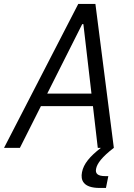

<svg xmlns="http://www.w3.org/2000/svg" viewBox="-38 -750 678 974"><path d="M539.5 0 446 -730H359L-17.5 0H63L169.5 -211.5H433.5L458 0H474C417 44 386 81.5 378 123.5C370 163.5 383.5 203.5 468 203.5H499.5L511.5 143.5H497C456 143.5 444.5 129.5 449.5 106C454.5 79.5 479.5 46 539.5 0ZM201.5 -275 379 -627.5H385L426 -275Z"/></svg>

Font: Monaspace Neon Light
Style: Italic
Weight: 300
Italic angle: -11°
Designer: Riley Cran & the Lettermatic Team
Foundry: Lettermatic
Version: Version 1.200 (Monaspace Neon)